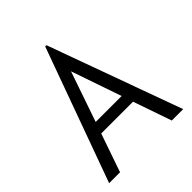

<svg xmlns="http://www.w3.org/2000/svg" viewBox="-179 -746 858 858"><g transform="rotate(-45 250.0 -317.0)"><path d="M349 -182H148L85 0H16L246 -634H254L484 0H412ZM331 -236 249 -474 167 -236Z"/></g></svg>

Font: Vazir Code FD
Style: Code-FD
Weight: 400
Foundry: DejaVu fonts team - Redesigned by Saber Rastikerdar
Version: Version 1.1.2